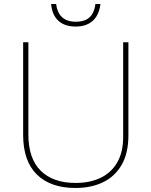

<svg xmlns="http://www.w3.org/2000/svg" viewBox="-20 -924 752 954"><path d="M618 -252Q618 -163 584.5 -105Q551 -47 492 -18.5Q433 10 355 10Q231 10 163 -57Q95 -124 95 -254V-714H121V-256Q121 -136 182.5 -75.5Q244 -15 356 -15Q427 -15 480 -40.5Q533 -66 562.5 -117Q592 -168 592 -244V-714H618ZM479 -904Q475 -868 459.5 -843Q444 -818 418 -805Q392 -792 356 -792Q302 -792 270.5 -820.5Q239 -849 234 -904H259Q262 -878 273 -858Q284 -838 305 -827Q326 -816 356 -816Q389 -816 409.5 -827Q430 -838 440.5 -858Q451 -878 454 -904Z"/></svg>

Font: Noto Sans Armenian Thin
Style: Regular
Weight: 250
Version: Version 2.007